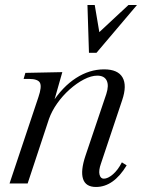

<svg xmlns="http://www.w3.org/2000/svg" viewBox="-20 -730 572 764"><path d="M362 14Q321 14 310.5 -18Q300 -50 320 -110L403 -356Q414 -390 404.5 -409.5Q395 -429 367 -429Q343 -429 314 -414Q285 -399 257 -374Q229 -349 207.5 -318.5Q186 -288 175 -257L90 0H18L133 -344Q147 -385 139 -400.5Q131 -416 95 -416H74L81 -440L228 -443L189 -306L187 -320Q229 -385 282.5 -419.5Q336 -454 394 -454Q449 -454 467.5 -422Q486 -390 466 -331L382 -80Q372 -52 376 -35.5Q380 -19 393 -19Q409 -19 429 -36Q449 -53 465 -84L484 -72Q432 14 362 14ZM334 -520 328 -710H357L382 -562L346 -575L491 -710H525L364 -520Z"/></svg>

Font: Baskervville
Style: Italic
Weight: 400
Italic angle: -18°
Designer: ANRT
Foundry: ANRT
Version: Version 1.100